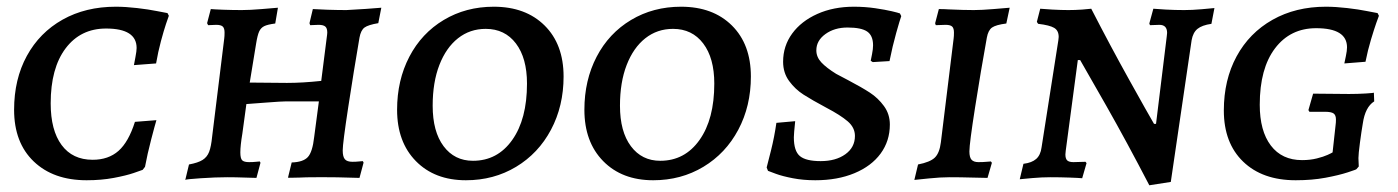

<svg xmlns="http://www.w3.org/2000/svg" viewBox="-20 -528 4166 572"><path d="M22 -201Q22 -292 60 -361.5Q98 -431 166.5 -469.5Q235 -508 325 -508Q354 -508 388.5 -504Q423 -500 447.5 -495Q472 -490 479 -489L483 -481Q481 -476 474.5 -456.5Q468 -437 459.5 -405.5Q451 -374 445 -339L379 -334Q380 -340 383.5 -358Q387 -376 387 -385Q387 -443 296 -443Q220 -443 175.5 -384Q131 -325 131 -220Q131 -140 163.5 -96Q196 -52 256 -52Q303 -52 333 -78.5Q363 -105 382 -165L446 -170Q442 -157 430.5 -113Q419 -69 412 -31L405 -22Q400 -20 378 -12.5Q356 -5 319 2Q282 9 238 9Q139 9 80.5 -47Q22 -103 22 -201Z M1001 -80Q1001 -61 1007.5 -53.5Q1014 -46 1030 -46Q1041 -46 1049.5 -47Q1058 -48 1061 -48Q1061 -47 1062 -46Q1063 -45 1063 -43L1051 2Q1041 2 1013.5 1Q986 0 953 0H923Q889 0 873 1Q862 1 850 1.5Q838 2 838 1L849 -44Q883 -45 897 -60Q911 -75 916 -120L930 -226H833Q819 -226 774 -222.5Q729 -219 714 -218L702 -130Q696 -94 696 -74Q696 -56 701.5 -50.5Q707 -45 722 -45Q734 -45 742.5 -46Q751 -47 754 -47L756 -43L744 2Q735 2 709 1Q683 0 657 0Q623 0 578 3Q533 6 532 8L543 -38Q570 -43 583.5 -51.5Q597 -60 603 -75.5Q609 -91 612 -121L648 -413Q649 -420 649 -431Q649 -444 643.5 -449Q638 -454 624 -454L600 -453L597 -459L608 -501Q618 -500 645.5 -499Q673 -498 700 -498Q724 -498 760 -501Q796 -504 808 -505L800 -458Q777 -455 767 -450Q757 -445 752 -434Q747 -423 743 -398L724 -282L835 -281Q881 -281 937 -287L953 -413Q955 -427 955 -431Q955 -444 949 -449Q943 -454 929 -454L904 -453L902 -459L912 -501Q925 -500 955.5 -499Q986 -498 1012 -498Q1036 -499 1070.5 -501.5Q1105 -504 1116 -505L1107 -459Q1077 -454 1066 -446Q1055 -438 1051 -416Q1034 -317 1017.5 -209Q1001 -101 1001 -80Z M1163 -201Q1163 -289 1199.5 -359Q1236 -429 1302 -468.5Q1368 -508 1451 -508Q1546 -508 1602.5 -452Q1659 -396 1659 -300Q1659 -212 1621.5 -141.5Q1584 -71 1517.5 -31Q1451 9 1368 9Q1275 9 1219 -48Q1163 -105 1163 -201ZM1550 -279Q1550 -355 1517 -398.5Q1484 -442 1427 -442Q1380 -442 1344.5 -414Q1309 -386 1289 -334.5Q1269 -283 1269 -213Q1269 -136 1301.5 -92.5Q1334 -49 1389 -49Q1462 -49 1506 -111Q1550 -173 1550 -279Z M1721 -201Q1721 -289 1757.5 -359Q1794 -429 1860 -468.5Q1926 -508 2009 -508Q2104 -508 2160.5 -452Q2217 -396 2217 -300Q2217 -212 2179.5 -141.5Q2142 -71 2075.5 -31Q2009 9 1926 9Q1833 9 1777 -48Q1721 -105 1721 -201ZM2108 -279Q2108 -355 2075 -398.5Q2042 -442 1985 -442Q1938 -442 1902.5 -414Q1867 -386 1847 -334.5Q1827 -283 1827 -213Q1827 -136 1859.5 -92.5Q1892 -49 1947 -49Q2020 -49 2064 -111Q2108 -173 2108 -279Z M2268 -19 2264 -29Q2267 -40 2277 -80Q2287 -120 2293 -162L2349 -167Q2345 -129 2345 -119Q2345 -78 2363 -63Q2381 -48 2425 -48Q2470 -48 2498.5 -68.5Q2527 -89 2527 -123Q2527 -148 2505.5 -166.5Q2484 -185 2442 -207Q2399 -230 2374 -246Q2349 -262 2331 -286.5Q2313 -311 2313 -344Q2313 -391 2340 -428Q2367 -465 2415 -486.5Q2463 -508 2524 -508Q2557 -508 2587.5 -503.5Q2618 -499 2637 -494.5Q2656 -490 2661 -488L2665 -480Q2661 -469 2650 -430Q2639 -391 2630 -346L2580 -343L2574 -347Q2575 -352 2578 -367Q2581 -382 2581 -393Q2581 -422 2563.5 -434Q2546 -446 2505 -446Q2466 -446 2439 -426.5Q2412 -407 2412 -378Q2412 -358 2427 -342Q2442 -326 2471 -308Q2499 -293 2507 -289Q2547 -268 2571.5 -252Q2596 -236 2613.5 -212Q2631 -188 2631 -157Q2631 -108 2603.5 -70.5Q2576 -33 2525.5 -12Q2475 9 2409 9Q2373 9 2342 3Q2311 -3 2292 -10Q2273 -17 2268 -19Z M2868 -77Q2868 -59 2874.5 -52Q2881 -45 2895 -45Q2909 -45 2919 -46Q2929 -47 2932 -47L2935 -43L2922 2Q2910 2 2876 1Q2842 0 2809 0Q2782 0 2748 3.5Q2714 7 2704 8L2715 -38Q2751 -45 2765 -58.5Q2779 -72 2783 -104L2821 -413Q2822 -420 2822 -431Q2822 -444 2816.5 -449Q2811 -454 2797 -454L2768 -453Q2766 -457 2766 -459L2777 -501Q2793 -501 2807 -500Q2851 -498 2881 -498Q2904 -498 2940 -501Q2976 -504 2988 -505L2978 -458Q2947 -454 2935.5 -446Q2924 -438 2920 -416Q2902 -317 2885 -208.5Q2868 -100 2868 -77Z M3456 -420 3457 -430Q3457 -454 3434 -454L3406 -453L3404 -458L3416 -502Q3426 -501 3453 -499.5Q3480 -498 3508 -498Q3531 -498 3560 -500.5Q3589 -503 3598 -504L3589 -457Q3561 -453 3547.5 -442Q3534 -431 3530 -408L3468 14L3404 24Q3337 -105 3276 -212.5Q3215 -320 3198 -349H3191L3155 -79L3154 -68Q3154 -55 3159.5 -50Q3165 -45 3178 -45L3214 -46L3217 -42L3204 3Q3194 2 3166 1Q3138 0 3109 0Q3084 0 3055.5 2.5Q3027 5 3018 6L3029 -40Q3054 -43 3067 -54.5Q3080 -66 3083 -89L3133 -408L3134 -418Q3134 -437 3120.5 -445Q3107 -453 3073 -457Q3071 -459 3069 -463L3079 -502Q3087 -501 3114.5 -499.5Q3142 -498 3163 -498Q3183 -498 3204 -499.5Q3225 -501 3231 -502Q3288 -391 3344.5 -289.5Q3401 -188 3418 -159H3424Z M3626 -199Q3626 -290 3664 -360Q3702 -430 3771 -469Q3840 -508 3930 -508Q3959 -508 3993.5 -504Q4028 -500 4052.5 -495Q4077 -490 4084 -489L4088 -481Q4086 -476 4080 -459Q4074 -442 4064.5 -410.5Q4055 -379 4048 -344L3985 -339Q3986 -344 3989.5 -360.5Q3993 -377 3993 -387Q3993 -444 3901 -444Q3824 -444 3778.5 -384Q3733 -324 3733 -216Q3733 -138 3766 -94.5Q3799 -51 3859 -51Q3883 -51 3903 -56Q3923 -61 3935 -66.5Q3947 -72 3950 -74L3959 -156Q3960 -162 3960 -172Q3960 -185 3953 -190Q3946 -195 3927 -195H3881L3878 -200L3892 -249L3999 -248Q4025 -248 4049 -249.5Q4073 -251 4073 -252L4074 -226Q4047 -209 4040 -160Q4036 -137 4031.5 -103Q4027 -69 4027 -57L4028 -32L4021 -24Q4021 -23 3995 -14.5Q3969 -6 3929 1.5Q3889 9 3840 9Q3741 9 3683.5 -46.5Q3626 -102 3626 -199Z"/></svg>

Font: Alegreya SC Medium
Style: Italic
Weight: 500
Italic angle: -7°
Designer: Juan Pablo del Peral
Foundry: Huerta Tipografica
Version: Version 2.007; ttfautohint (v1.6)